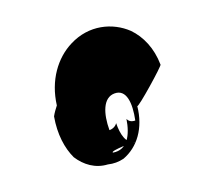

<svg xmlns="http://www.w3.org/2000/svg" viewBox="-104 -873 918 843"><g transform="rotate(-20 354.5 -451.5)"><path d="M475 -361C474 -349 640 -495 633 -497C632 -574 604 -637 562 -680C498 -741 396 -768 298 -718C220 -679 158 -596 144 -484C134 -471 124 -458 116 -443C102 -364 112 -296 136 -245C165 -200 209 -167 266 -164C290 -158 315 -158 339 -164C412 -191 465 -261 475 -361ZM324 -303C324 -380 346 -447 400 -447C455 -447 461 -381 445 -304C427 -304 416 -312 411 -324C400 -253 369 -194 305 -205C291 -217 420 -219 409 -215C373 -225 361 -268 362 -322C355 -311 341 -303 324 -303Z"/></g></svg>

Font: Ugly Stick
Style: It
Weight: 400
Designer: Stig
Foundry: Cannot Into Space Fonts
Version: Version 0.99